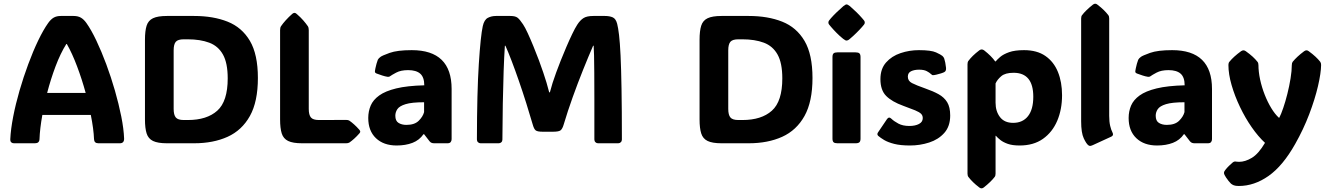

<svg xmlns="http://www.w3.org/2000/svg" viewBox="-20 -788 7310 1056"><path d="M455.1 -661.6Q481.9 -624 510 -564.7Q538.1 -505.4 564.5 -434.6Q590.8 -363.8 612.1 -289.8Q633.3 -215.8 647 -147.5Q660.6 -79.1 662.6 -25.9Q663.1 0 639.2 0H521Q498 0 497.1 -22.9Q495.1 -77.6 479.5 -155.8H212.9Q199.2 -79.6 197.3 -22.9Q196.3 0 172.4 0H56.6Q47.9 0 42 -5.1Q36.1 -10.3 36.6 -22.9Q39.1 -77.1 52.5 -146.2Q65.9 -215.3 87.4 -289.6Q108.9 -363.8 135.3 -434.8Q161.6 -505.9 189.9 -564.9Q218.3 -624 245.1 -661.6Q259.3 -681.6 275.1 -690.9Q291 -700.2 314.5 -700.2H384.8Q408.7 -700.2 424.8 -690.9Q440.9 -681.6 455.1 -661.6ZM344.7 -545.9Q312.5 -494.6 285.6 -423.3Q258.8 -352.1 239.3 -276.9H451.2Q430.7 -352.1 403.8 -423.3Q377 -494.6 347.7 -545.9Z M897.9 0Q847.7 0 821.5 -12.7Q795.4 -25.4 786.4 -54.2Q777.3 -83 777.3 -130.9V-569.3Q777.3 -618.2 786.4 -646.7Q795.4 -675.3 821.5 -687.7Q847.7 -700.2 897.9 -700.2H1047.9Q1152.8 -700.2 1231.7 -668.9Q1310.5 -637.7 1354.5 -563.2Q1398.4 -488.8 1398.4 -358.9Q1398.4 -229 1354.5 -150.1Q1310.5 -71.3 1231.7 -35.6Q1152.8 0 1047.9 0ZM990.7 -571.8Q958.5 -571.8 946.8 -558.1Q935.1 -544.4 935.1 -511.2V-189Q935.1 -156.2 946.8 -142.1Q958.5 -127.9 990.7 -127.9H1013.2Q1117.7 -127.9 1175 -179.2Q1232.4 -230.5 1232.4 -356.9Q1232.4 -441.4 1206.3 -488Q1180.2 -534.7 1130.9 -553.2Q1081.5 -571.8 1012.2 -571.8Z M1641.1 0Q1590.8 0 1564.7 -12.7Q1538.6 -25.4 1529.5 -54.2Q1520.5 -83 1520.5 -130.9V-622.1Q1520.5 -636.2 1525.4 -643.6Q1547.4 -675.8 1586.9 -711.4Q1594.2 -717.3 1599.6 -717.3Q1605.5 -717.3 1611.8 -711.4Q1633.3 -692.9 1647.9 -676Q1662.6 -659.2 1673.3 -643.6Q1678.2 -635.7 1678.2 -622.1V-189Q1678.2 -156.2 1689.9 -142.1Q1701.7 -127.9 1733.9 -127.9L1883.8 -128.4Q1895.5 -128.4 1901.4 -124.5Q1914.1 -115.7 1927.7 -103.5Q1941.4 -91.3 1956.5 -74.2Q1961.4 -67.9 1961.4 -64Q1961.4 -59.6 1956.5 -54.2Q1941.4 -37.1 1927.7 -24.9Q1914.1 -12.7 1901.4 -3.9Q1894.5 0 1883.8 0Z M2161.6 12.2Q2089.8 12.2 2047.6 -28.1Q2005.4 -68.4 2005.4 -139.2Q2005.4 -175.8 2018.8 -207.3Q2032.2 -238.8 2065.7 -262.9Q2099.1 -287.1 2159.4 -301.8Q2219.7 -316.4 2313.5 -318.8Q2313.5 -363.3 2291.3 -382.8Q2269 -402.3 2224.6 -402.3Q2184.6 -402.3 2159.2 -388.7Q2133.8 -375 2127.4 -370.1Q2120.6 -364.3 2110.8 -365.7Q2097.7 -367.7 2082.8 -372.6Q2067.9 -377.4 2050.8 -383.8Q2048.3 -384.8 2045.4 -387Q2042.5 -389.2 2042 -393.6Q2042 -396 2042.5 -399.7Q2043 -403.3 2044.9 -413.1Q2046.9 -422.9 2050.8 -437.3Q2054.7 -451.7 2058.1 -459.5Q2062.5 -467.8 2072.8 -475.1Q2081.1 -481.9 2123 -497.1Q2165 -512.2 2244.6 -512.2Q2463.9 -512.2 2463.9 -298.8V-22.5Q2463.9 -13.2 2458.7 -6.6Q2453.6 0 2441.4 0H2368.2Q2360.4 0 2354.2 -2.2Q2348.1 -4.4 2342.8 -10.7L2312.5 -49.8H2309.1Q2286.6 -17.1 2248.8 -2.4Q2210.9 12.2 2161.6 12.2ZM2215.3 -101.1Q2260.3 -101.1 2283.2 -124Q2306.2 -147 2312.5 -171.4V-225.6Q2244.6 -225.6 2210.7 -215.1Q2176.8 -204.6 2165.5 -187.7Q2154.3 -170.9 2154.3 -151.4Q2154.3 -123 2171.9 -112.1Q2189.5 -101.1 2215.3 -101.1Z M3004.4 -280.3Q3011.2 -306.6 3019.3 -332.3Q3027.3 -357.9 3039.1 -389.6Q3049.3 -418 3064 -454.8Q3078.6 -491.7 3095 -529.8Q3111.3 -567.9 3127 -600.6Q3142.6 -633.3 3155.3 -652.8Q3170.9 -676.8 3189.2 -688.5Q3207.5 -700.2 3243.2 -700.2H3307.1Q3332.5 -700.2 3349.9 -692.6Q3367.2 -685.1 3374.5 -656.7Q3379.9 -635.7 3384.8 -595.2Q3389.6 -554.7 3393.1 -482.9Q3396.5 -411.1 3398.4 -298.6Q3400.4 -186 3400.4 -20.5Q3400.4 -11.7 3394.5 -5.9Q3388.7 0 3380.4 0H3269Q3260.7 0 3254.9 -5.9Q3249 -11.7 3249 -21Q3249 -149.9 3249 -239.7Q3249 -329.6 3248.5 -388.7Q3248 -447.8 3247.3 -482.7Q3246.6 -517.6 3245.1 -536.6H3242.2Q3216.3 -477.1 3187 -404.1Q3157.7 -331.1 3129.9 -253.7Q3102.1 -176.3 3080.1 -102.5Q3073.7 -80.6 3064.2 -72Q3054.7 -63.5 3021 -63.5H2964.8Q2936 -63.5 2926.5 -70.8Q2917 -78.1 2910.2 -102.5Q2894 -158.2 2874.5 -220.2Q2855 -282.2 2834.2 -342Q2813.5 -401.9 2794.2 -452.4Q2774.9 -502.9 2759.8 -536.6H2756.8Q2752.9 -479 2750 -396.5Q2747.1 -314 2745.4 -217.3Q2743.7 -120.6 2743.2 -20Q2743.2 -11.2 2737.3 -5.6Q2731.4 0 2723.1 0H2623Q2614.7 0 2608.9 -5.9Q2603 -11.7 2603 -21Q2603.5 -281.2 2613.5 -436.5Q2623.5 -591.8 2635.3 -644.5Q2643.1 -679.2 2662.8 -689.7Q2682.6 -700.2 2708 -700.2H2787.1Q2814 -700.2 2826.4 -690.7Q2838.9 -681.2 2856.9 -653.8Q2867.7 -637.7 2882.6 -605.5Q2897.5 -573.2 2913.6 -533.9Q2929.7 -494.6 2944.1 -456.3Q2958.5 -418 2967.8 -389.6Q2977.5 -360.8 2985.8 -333.7Q2994.1 -306.6 3000.5 -280.3Z M3948.2 0Q3897.9 0 3871.8 -12.7Q3845.7 -25.4 3836.7 -54.2Q3827.6 -83 3827.6 -130.9V-569.3Q3827.6 -618.2 3836.7 -646.7Q3845.7 -675.3 3871.8 -687.7Q3897.9 -700.2 3948.2 -700.2H4098.1Q4203.1 -700.2 4282 -668.9Q4360.8 -637.7 4404.8 -563.2Q4448.7 -488.8 4448.7 -358.9Q4448.7 -229 4404.8 -150.1Q4360.8 -71.3 4282 -35.6Q4203.1 0 4098.1 0ZM4041 -571.8Q4008.8 -571.8 3997.1 -558.1Q3985.4 -544.4 3985.4 -511.2V-189Q3985.4 -156.2 3997.1 -142.1Q4008.8 -127.9 4041 -127.9H4063.5Q4168 -127.9 4225.3 -179.2Q4282.7 -230.5 4282.7 -356.9Q4282.7 -441.4 4256.6 -488Q4230.5 -534.7 4181.2 -553.2Q4131.8 -571.8 4062.5 -571.8Z M4536.1 -664.1Q4536.1 -670.4 4540 -675.3Q4543.9 -680.2 4550.3 -688Q4564 -703.6 4582 -720.9Q4600.1 -738.3 4618.7 -754.4Q4630.4 -763.7 4636.2 -763.7Q4642.1 -763.7 4654.3 -754.4Q4693.8 -720.2 4721.7 -688Q4728 -680.7 4732.2 -675.5Q4736.3 -670.4 4736.3 -664.1Q4736.3 -657.7 4732.2 -652.8Q4728 -647.9 4721.2 -639.6Q4708 -624.5 4690.4 -607.2Q4672.9 -589.8 4654.3 -574.2Q4647.5 -568.4 4643.6 -566.7Q4639.6 -564.9 4636.2 -564.9Q4632.8 -564.9 4629.2 -566.7Q4625.5 -568.4 4617.7 -574.2Q4598.1 -589.8 4581.1 -607.2Q4564 -624.5 4550.3 -640.6Q4543.9 -648.4 4540 -653.1Q4536.1 -657.7 4536.1 -664.1ZM4712.9 -25.9Q4712.9 -11.2 4706.8 -5.6Q4700.7 0 4686 0H4585.4Q4570.8 0 4564.7 -5.6Q4558.6 -11.2 4558.6 -25.9V-474.1Q4558.6 -488.8 4564.7 -494.4Q4570.8 -500 4585.4 -500H4686Q4700.7 -500 4706.8 -494.4Q4712.9 -488.8 4712.9 -474.1Z M4984.9 12.2Q4932.6 12.2 4898.2 3.4Q4863.8 -5.4 4843 -17.8Q4822.3 -30.3 4810.5 -40.5Q4801.8 -48.8 4808.6 -59.1L4858.4 -132.8Q4869.1 -148.4 4882.8 -134.8Q4897 -121.1 4921.1 -108.2Q4945.3 -95.2 4981.4 -95.2Q5013.7 -95.2 5034.4 -106.2Q5055.2 -117.2 5055.2 -138.2Q5055.2 -152.8 5045.9 -162.1Q5036.6 -171.4 5013.2 -181.2Q4989.7 -190.9 4947.8 -206.1Q4885.7 -228.5 4854 -260.3Q4822.3 -292 4822.3 -353Q4822.3 -409.2 4853.3 -444.3Q4884.3 -479.5 4932.9 -495.8Q4981.4 -512.2 5034.2 -512.2Q5101.1 -512.2 5128.2 -499.8Q5155.3 -487.3 5163.1 -480.5Q5170.4 -474.1 5173.3 -465.8Q5179.7 -446.8 5183.1 -415.5Q5185.1 -397.5 5173.8 -391.6Q5168 -388.2 5155.3 -384.3Q5142.6 -380.4 5129.9 -377.4Q5117.2 -374.5 5110.8 -374.5Q5108.9 -374.5 5106.7 -375.7Q5104.5 -377 5099.1 -381.8Q5092.8 -388.2 5077.4 -396.5Q5062 -404.8 5035.2 -404.8Q5008.8 -404.8 4991 -396.2Q4973.1 -387.7 4973.1 -366.2Q4973.1 -342.8 4995.8 -331.1Q5018.6 -319.3 5070.8 -300.8Q5111.8 -286.6 5142.3 -269.8Q5172.9 -252.9 5189.5 -225.8Q5206.1 -198.7 5206.1 -152.8Q5206.1 -93.3 5173.6 -56.9Q5141.1 -20.5 5090.6 -4.2Q5040 12.2 4984.9 12.2Z M5612.3 -512.2Q5683.6 -512.2 5729.7 -480.2Q5775.9 -448.2 5798.6 -392.3Q5821.3 -336.4 5821.3 -264.2Q5821.3 -186 5794.7 -123.5Q5768.1 -61 5716.3 -24.4Q5664.6 12.2 5587.9 12.2Q5548.3 12.2 5522.7 3.2Q5497.1 -5.9 5481.7 -18.3Q5466.3 -30.8 5457.5 -41H5455.6V167Q5455.6 178.7 5450.7 185.1Q5430.2 211.9 5390.6 243.2Q5383.8 248 5378.4 248Q5372.6 248 5366.2 243.2Q5345.2 227.1 5330.8 212.9Q5316.4 198.7 5306.2 185.1Q5301.3 178.7 5301.3 167V-435.1Q5301.3 -446.8 5306.2 -453.1Q5316.4 -466.8 5330.8 -481Q5345.2 -495.1 5366.2 -511.2Q5372.6 -516.1 5379.4 -516.1Q5385.7 -516.1 5392.6 -511.2Q5413.1 -495.1 5427.7 -480.5Q5442.4 -465.8 5453.6 -450.2H5456.1Q5464.4 -460.4 5481.4 -475.1Q5498.5 -489.7 5530 -501Q5561.5 -512.2 5612.3 -512.2ZM5552.2 -112.3Q5605 -112.3 5634 -149.2Q5663.1 -186 5663.1 -255.9Q5663.1 -387.7 5554.7 -387.7Q5508.8 -387.7 5486.8 -368.9Q5464.8 -350.1 5455.6 -329.1V-223.1Q5455.6 -175.8 5480 -144Q5504.4 -112.3 5552.2 -112.3Z M5990.2 10.3Q5980 14.6 5975.6 14.6Q5971.2 14.6 5966.3 11.2Q5955.1 3.4 5940.7 -27.1Q5926.3 -57.6 5926.3 -121.1V-686.5Q5926.3 -698.2 5931.2 -704.6Q5951.7 -731.4 5991.2 -762.7Q5998 -767.6 6003.4 -767.6Q6009.8 -767.6 6015.6 -762.7Q6036.6 -746.6 6051 -732.4Q6065.4 -718.3 6075.7 -704.6Q6080.6 -698.2 6080.6 -686.5V-150.9Q6080.6 -118.7 6085.9 -95.9Q6091.3 -73.2 6098.6 -59.6Q6106.9 -43.5 6092.3 -36.6Z M6343.8 12.2Q6272 12.2 6229.7 -28.1Q6187.5 -68.4 6187.5 -139.2Q6187.5 -175.8 6200.9 -207.3Q6214.4 -238.8 6247.8 -262.9Q6281.2 -287.1 6341.6 -301.8Q6401.9 -316.4 6495.6 -318.8Q6495.6 -363.3 6473.4 -382.8Q6451.2 -402.3 6406.7 -402.3Q6366.7 -402.3 6341.3 -388.7Q6315.9 -375 6309.6 -370.1Q6302.7 -364.3 6293 -365.7Q6279.8 -367.7 6264.9 -372.6Q6250 -377.4 6232.9 -383.8Q6230.5 -384.8 6227.5 -387Q6224.6 -389.2 6224.1 -393.6Q6224.1 -396 6224.6 -399.7Q6225.1 -403.3 6227.1 -413.1Q6229 -422.9 6232.9 -437.3Q6236.8 -451.7 6240.2 -459.5Q6244.6 -467.8 6254.9 -475.1Q6263.2 -481.9 6305.2 -497.1Q6347.2 -512.2 6426.8 -512.2Q6646 -512.2 6646 -298.8V-22.5Q6646 -13.2 6640.9 -6.6Q6635.7 0 6623.5 0H6550.3Q6542.5 0 6536.4 -2.2Q6530.3 -4.4 6524.9 -10.7L6494.6 -49.8H6491.2Q6468.8 -17.1 6430.9 -2.4Q6393.1 12.2 6343.8 12.2ZM6397.5 -101.1Q6442.4 -101.1 6465.3 -124Q6488.3 -147 6494.6 -171.4V-225.6Q6426.8 -225.6 6392.8 -215.1Q6358.9 -204.6 6347.7 -187.7Q6336.4 -170.9 6336.4 -151.4Q6336.4 -123 6354 -112.1Q6371.6 -101.1 6397.5 -101.1Z M6793.5 234.9Q6775.4 234.9 6766.1 231.2Q6756.8 227.5 6750.5 222.2Q6737.8 210 6723.1 188Q6719.7 182.6 6715.8 175.5Q6711.9 168.5 6711.9 163.6Q6711.9 158.2 6714.4 153.8Q6716.8 149.4 6720.2 145.5Q6728 135.3 6739.3 124.3Q6750.5 113.3 6758.3 106.9Q6763.7 102.5 6767.1 101.3Q6770.5 100.1 6772.9 100.1Q6775.4 100.1 6780.3 101.1Q6785.2 102.1 6794.9 102.1Q6828.6 102.1 6865.2 80.1Q6901.9 58.1 6937.5 -2.4Q6900.4 -36.6 6864.5 -88.1Q6828.6 -139.6 6799.8 -200Q6771 -260.3 6753.7 -320.3Q6736.3 -380.4 6736.3 -431.2Q6736.3 -441.9 6741.7 -448.2Q6764.2 -476.1 6805.7 -506.3Q6813 -511.2 6818.8 -511.2Q6825.2 -511.2 6832 -506.3Q6854.5 -490.2 6869.9 -476.1Q6885.3 -461.9 6896 -448.2Q6901.4 -441.9 6901.4 -430.2V-432.1Q6901.4 -393.6 6910.6 -350.6Q6919.9 -307.6 6936 -266.8Q6952.1 -226.1 6972.2 -193.1Q6992.2 -160.2 7013.7 -140.6H7016.1Q7025.9 -159.2 7037.8 -194.1Q7049.8 -229 7060.5 -271.7Q7071.3 -314.5 7078.1 -356.7Q7085 -398.9 7085 -431.6V-430.2Q7085 -441.9 7089.8 -448.2Q7101.1 -461.9 7116.2 -476.1Q7131.3 -490.2 7152.8 -506.3Q7159.7 -511.2 7165.5 -511.2Q7172.4 -511.2 7178.2 -506.3Q7200.2 -490.2 7215.3 -476.1Q7230.5 -461.9 7241.2 -448.2Q7246.1 -441.9 7246.1 -430.7Q7245.6 -386.2 7229 -314.7Q7212.4 -243.2 7180.7 -159.7Q7148.9 -76.2 7103.5 3.9Q7035.6 124.5 6957 179.7Q6878.4 234.9 6793.5 234.9ZM7246.1 -431.6V-430.2V-430.7Q7246.1 -431.2 7246.1 -431.6ZM6736.3 -431.6V-431.2V-430.2Z"/></svg>

Font: ADLaM Display
Style: Regular
Weight: 400
Designer: Mark Jamra, Neil Patel, Concept: Andrew Footit
Foundry: Microsoft
Version: Version 2.000; ttfautohint (v1.8.4.7-5d5b);gftools[0.9.28]